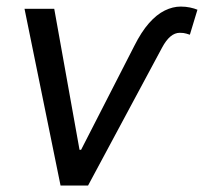

<svg xmlns="http://www.w3.org/2000/svg" viewBox="-20 -573 630 593"><path d="M55.7 -545.9H147.5L225.6 -110.4H230.5L394.5 -430.7Q416.5 -474.6 440.2 -501.5Q463.9 -528.3 488.8 -540.5Q513.7 -552.7 538.1 -552.7Q553.7 -552.7 567.1 -549.8Q580.6 -546.9 589.8 -543L566.4 -465.8Q563 -466.8 555.4 -469.2Q547.9 -471.7 535.2 -471.7Q520 -471.7 506.3 -460.2Q492.7 -448.7 480.5 -425.8L252 0H167Z"/></svg>

Font: Inter Tight
Style: Italic
Weight: 400
Italic angle: -9.39999°
Designer: Rasmus Andersson
Foundry: rsms
Version: Version 3.002